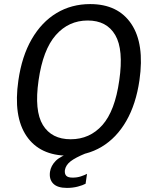

<svg xmlns="http://www.w3.org/2000/svg" viewBox="-20 -753 745 941"><path d="M314 10Q175.5 10 110 -86.2Q44.5 -182.5 70 -358.5Q87 -477.5 135.5 -561.2Q184 -645 257.2 -689Q330.5 -733 422 -733Q558.5 -733 623.8 -635.5Q689 -538 663.5 -360Q646.5 -242.5 598.8 -159.8Q551 -77 478.2 -33.5Q405.5 10 314 10ZM326.5 -70.5Q420 -70.5 481.8 -140Q543.5 -209.5 564.5 -359Q586.5 -510 544.8 -581.2Q503 -652.5 410 -652.5Q316.5 -652.5 253.5 -581Q190.5 -509.5 169 -359Q147.5 -210 190.2 -140.2Q233 -70.5 326.5 -70.5ZM308 168Q261.5 168 240.8 146.8Q220 125.5 225 89Q229.5 59.5 253 35.5Q276.5 11.5 335 -7.5L400.5 -1.5Q349 19.5 325.5 38Q302 56.5 298 81Q296 99 304.5 108.2Q313 117.5 336 117.5Q358.5 117.5 377 111.2Q395.5 105 406.5 99L399.5 147.5Q386 155 361.2 161.5Q336.5 168 308 168Z"/></svg>

Font: Public Sans
Style: Italic
Weight: 400
Italic angle: -8°
Designer: The Public Sans project authors (U.S. Web Design System). Libre Franklin designed by Pablo Impallari and Rodrigo Fuenzal
Version: Version 1.008; ttfautohint (v1.8.1) -l 8 -r 50 -G 200 -x 14 